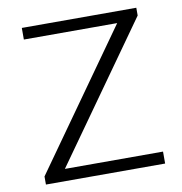

<svg xmlns="http://www.w3.org/2000/svg" viewBox="-79 -769 799 842"><g transform="rotate(-10 321.0 -347.5)"><path d="M58.1 0V-36.1L488.8 -643.1H73.2V-694.8H583V-660.2L151.9 -53.2H588.9V0Z"/></g></svg>

Font: CMU Bright
Style: Roman
Weight: 500
Version: Version 0.7.0